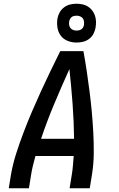

<svg xmlns="http://www.w3.org/2000/svg" viewBox="-20 -1009 640 1029"><path d="M27 0 39 -74Q49 -131 67 -187Q85 -243 106 -298.5Q127 -354 150.5 -409Q174 -464 199 -518.5Q224 -573 250 -627Q276 -681 303 -735H427Q437 -681 445 -627Q453 -573 460 -518.5Q467 -464 472 -409Q477 -354 480 -298.5Q483 -243 482.5 -186.5Q482 -130 473 -74L461 0H353L365 -74Q369 -98 371 -123Q373 -148 375 -173H170Q163 -148 157 -123.5Q151 -99 147 -74L135 0ZM200 -265H377Q376 -359 369 -452.5Q362 -546 352 -639Q310 -546 271 -453Q232 -360 200 -265ZM390 -781Q365 -781 342.5 -790Q320 -799 306 -817.5Q292 -836 288 -860.5Q284 -885 288 -910Q291 -927 300 -943Q309 -959 324 -970Q339 -981 356 -985Q373 -989 390 -989Q407 -989 423 -985.5Q439 -982 452 -973.5Q465 -965 474.5 -952.5Q484 -940 489 -925Q494 -910 494.5 -893.5Q495 -877 492 -860Q489 -843 480.5 -827Q472 -811 457 -800Q442 -789 424.5 -785Q407 -781 390 -781ZM390 -845Q397 -845 403.5 -846.5Q410 -848 416 -852Q422 -856 425.5 -862.5Q429 -869 430 -875Q431 -885 430 -894.5Q429 -904 423.5 -911Q418 -918 409 -921.5Q400 -925 390 -925Q384 -925 377 -923.5Q370 -922 364.5 -918Q359 -914 355.5 -907.5Q352 -901 351 -895Q349 -885 350.5 -875.5Q352 -866 357.5 -859Q363 -852 372 -848.5Q381 -845 390 -845Z"/></svg>

Font: Iosevka Curly SmBdExObl
Style: Regular
Weight: 600
Width: 7
Italic angle: -9°
Monospace: yes
Designer: Belleve Invis
Foundry: Belleve Invis
Version: Version 11.1.0; ttfautohint (v1.8.3)